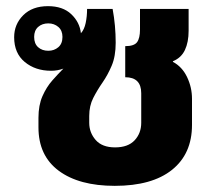

<svg xmlns="http://www.w3.org/2000/svg" viewBox="-20 -590 711 624"><path d="M353 14Q237 14 171 -35Q105 -84 105 -176V-207Q105 -248 118 -277.5Q131 -307 150 -328.5Q169 -350 186 -367Q167 -360 146 -360Q95 -360 60.5 -388.5Q26 -417 26 -469Q26 -511 55.5 -540.5Q85 -570 136 -570Q184 -570 211.5 -544Q239 -518 243 -482Q254 -494 258.5 -515.5Q263 -537 263 -561H346Q356 -507 356 -451Q356 -407 343 -376.5Q330 -346 313 -321.5Q296 -297 283 -271.5Q270 -246 270 -213V-191Q270 -159 291 -135Q312 -111 354 -111Q396 -111 417.5 -134Q439 -157 439 -191V-287Q439 -339 387 -339V-440Q416 -440 425.5 -453Q435 -466 435 -494V-561H593V-490Q593 -453 581 -427.5Q569 -402 542 -391V-389Q572 -373 588 -339.5Q604 -306 604 -269V-184Q604 -90 539 -38Q474 14 353 14ZM137 -425Q156 -425 169.5 -436.5Q183 -448 183 -470Q183 -491 169.5 -502.5Q156 -514 137 -514Q117 -514 104 -502.5Q91 -491 91 -470Q91 -448 104 -436.5Q117 -425 137 -425Z"/></svg>

Font: Noto Sans Thai Looped ExtraBold
Style: Regular
Weight: 800
Designer: Sasikarn Vongin, Ben Mitchell
Foundry: The Fontpad Ltd
Version: Version 1.001; ttfautohint (v1.8.4.7-5d5b)